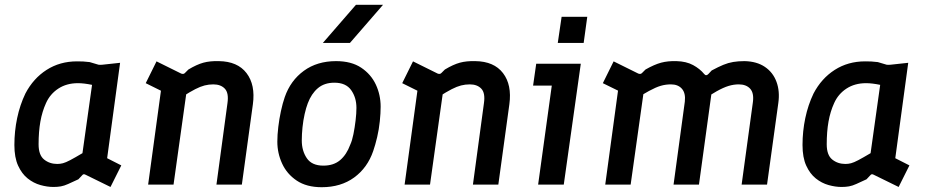

<svg xmlns="http://www.w3.org/2000/svg" viewBox="-20 -770 3874 801"><path d="M203 10Q177 10 148.5 2Q120 -6 95.5 -25.5Q71 -45 55.5 -79Q40 -113 40 -165Q40 -222 51.5 -277Q63 -332 86 -380Q119 -443 174.5 -478.5Q230 -514 301 -514Q315 -514 327 -513.5Q339 -513 354 -511L391 -500Q398 -499 407 -500L481 -508L427 -110L486 -80L441 10L337 -41Q328 -46 323 -39L307 -22Q281 -10 264.5 -2.5Q248 5 234 7.5Q220 10 203 10ZM219 -86Q231 -86 242.5 -89Q254 -92 273 -102Q292 -112 324 -131L364 -416Q330 -423 305 -423Q258 -423 223.5 -400.5Q189 -378 172 -340Q156 -305 148.5 -263Q141 -221 141 -168Q141 -123 164 -104.5Q187 -86 219 -86Z M598 0 659 -447 707 -364 588 -423 633 -514 736 -463Q746 -459 752 -466L766 -480Q801 -501 828.5 -508.5Q856 -516 893 -515Q971 -514 1008.5 -465Q1046 -416 1035 -335L989 0H883L929 -340Q935 -382 918 -400Q901 -418 870 -418Q851 -418 833.5 -413.5Q816 -409 794.5 -398Q773 -387 740 -366L761 -407L704 0Z M1322 11Q1259 11 1218 -16.5Q1177 -44 1157 -87.5Q1137 -131 1137 -179Q1137 -207 1141 -240.5Q1145 -274 1152 -306.5Q1159 -339 1168 -365Q1192 -434 1247.5 -474.5Q1303 -515 1382 -515Q1446 -515 1487 -487.5Q1528 -460 1548 -417Q1568 -374 1568 -325Q1568 -298 1564.5 -264Q1561 -230 1553.5 -198Q1546 -166 1537 -140Q1513 -70 1457.5 -29.5Q1402 11 1322 11ZM1329 -79Q1372 -79 1399 -102Q1426 -125 1441 -166Q1449 -183 1454.5 -210.5Q1460 -238 1463.5 -267.5Q1467 -297 1467 -320Q1467 -363 1445 -394Q1423 -425 1375 -425Q1333 -425 1306 -402Q1279 -379 1264 -339Q1257 -321 1251 -294.5Q1245 -268 1242 -239Q1239 -210 1239 -184Q1239 -141 1260 -110Q1281 -79 1329 -79ZM1327 -591 1465 -750H1578L1440 -591Z M1668 0 1729 -447 1777 -364 1658 -423 1703 -514 1806 -463Q1816 -459 1822 -466L1836 -480Q1871 -501 1898.5 -508.5Q1926 -516 1963 -515Q2041 -514 2078.5 -465Q2116 -416 2105 -335L2059 0H1953L1999 -340Q2005 -382 1988 -400Q1971 -418 1940 -418Q1921 -418 1903.5 -413.5Q1886 -409 1864.5 -398Q1843 -387 1810 -366L1831 -407L1774 0Z M2225 0 2282 -413H2204L2217 -504H2403L2332 0ZM2307 -591 2323 -700H2430L2415 -591Z M2505 0 2565 -441 2605 -369 2495 -423 2540 -514 2643 -463Q2653 -459 2659 -466L2673 -480Q2710 -501 2738 -508.5Q2766 -516 2802 -515Q2843 -514 2871.5 -498.5Q2900 -483 2918 -461Q2926 -451 2936 -462L2949 -476Q2977 -491 2997.5 -499.5Q3018 -508 3039 -511.5Q3060 -515 3086 -515Q3137 -514 3171 -491Q3205 -468 3219.5 -428.5Q3234 -389 3227 -340L3180 0H3074L3121 -344Q3126 -382 3109.5 -400Q3093 -418 3062 -418Q3041 -418 3019.5 -411.5Q2998 -405 2969.5 -389Q2941 -373 2896 -343L2952 -408L2896 0H2790L2837 -346Q2841 -381 2825 -399.5Q2809 -418 2779 -418Q2757 -418 2736.5 -412Q2716 -406 2687.5 -390.5Q2659 -375 2613 -346L2671 -427L2611 0Z M3491 10Q3465 10 3436.5 2Q3408 -6 3383.5 -25.5Q3359 -45 3343.5 -79Q3328 -113 3328 -165Q3328 -222 3339.5 -277Q3351 -332 3374 -380Q3407 -443 3462.5 -478.5Q3518 -514 3589 -514Q3603 -514 3615 -513.5Q3627 -513 3642 -511L3679 -500Q3686 -499 3695 -500L3769 -508L3715 -110L3774 -80L3729 10L3625 -41Q3616 -46 3611 -39L3595 -22Q3569 -10 3552.5 -2.5Q3536 5 3522 7.5Q3508 10 3491 10ZM3507 -86Q3519 -86 3530.5 -89Q3542 -92 3561 -102Q3580 -112 3612 -131L3652 -416Q3618 -423 3593 -423Q3546 -423 3511.5 -400.5Q3477 -378 3460 -340Q3444 -305 3436.5 -263Q3429 -221 3429 -168Q3429 -123 3452 -104.5Q3475 -86 3507 -86Z"/></svg>

Font: Finlandica Medium
Style: Italic
Weight: 500
Italic angle: -8°
Designer: Niklas Ekholm, Juho Hiilivirta, Jaakko Suomalainen
Foundry: Helsinki Type Studio
Version: Version 1.063